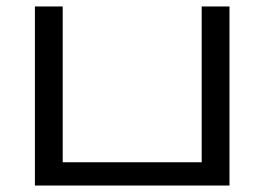

<svg xmlns="http://www.w3.org/2000/svg" viewBox="-20 -574 818 594"><path d="M88 0V-554H174V-72H604V-554H690V0Z"/></svg>

Font: ltamil15
Style: Book
Weight: 400
Designer: Jelle Bosma - Monotype Design Team
Foundry: Monotype Imaging Inc.
Version: Version 2.003